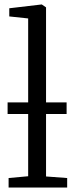

<svg xmlns="http://www.w3.org/2000/svg" viewBox="-20 -839 338 859"><path d="M106 -50.5V-756.5L21.5 -765.5V-802L166 -819H167L186 -806V-49.5L280.5 -42.5V0H18.5V-42.5ZM278 -381V-329H14V-381Z"/></svg>

Font: Merriweather 20pt Light
Style: Regular
Weight: 300
Version: Version 2.100